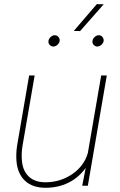

<svg xmlns="http://www.w3.org/2000/svg" viewBox="-20 -890 576 920"><path d="M374 0 390.6 -85.4Q356 -37.6 306.6 -13.9Q257.3 9.8 198.2 9.8Q136.7 9.8 100.8 -22.9Q64.9 -55.7 59.1 -116.2Q55.7 -154.8 62.5 -195.8L119.6 -528.3H146L87.9 -191.9Q82.5 -158.7 84.5 -127.4Q86.9 -74.7 116.2 -45.7Q145.5 -16.6 197.3 -16.6Q268.6 -16.6 325.7 -55.4Q382.8 -94.2 400.9 -156.7L464.8 -528.3H491.7L400.9 0ZM212.4 -694.8Q213.9 -704.6 222.9 -712.9Q231.9 -721.2 242.2 -721.2Q253.4 -721.2 260.5 -712.4Q267.6 -703.6 265.6 -692.9Q264.2 -683.1 254.9 -675Q245.6 -667 235.4 -667Q224.1 -667.5 217.3 -675.8Q210.4 -684.1 212.4 -694.8ZM423.3 -694.8Q424.8 -704.6 433.8 -712.9Q442.9 -721.2 453.1 -721.2Q464.4 -721.2 471.2 -712.4Q478 -703.6 476.6 -692.9Q474.6 -683.1 465.6 -675Q456.5 -667 445.8 -667Q435.1 -667.5 428.2 -675.8Q421.4 -684.1 423.3 -694.8ZM443.8 -870.1 477.1 -869.6 363.8 -741.2 333.5 -741.7Z"/></svg>

Font: Roboto Thin
Style: Italic
Weight: 250
Italic angle: -12°
Designer: Google
Version: Version 2.134; 2016